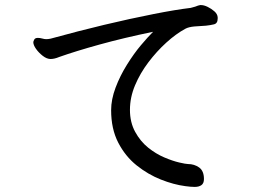

<svg xmlns="http://www.w3.org/2000/svg" viewBox="-20 -715 1040 755"><path d="M836 -642Q836 -622 820 -619Q808 -616 790 -614Q767 -612 745 -611Q722 -609 709 -602Q672 -582 634 -547.5Q596 -513 563.5 -470Q531 -427 511 -379.5Q491 -332 491 -283Q491 -234 511.5 -196.5Q532 -159 562.5 -134.5Q593 -110 626 -96Q659 -82 685 -76Q711 -70 719 -70Q744 -70 763 -56.5Q782 -43 782 -11Q782 6 772 13Q762 20 746 20Q730 20 709 17Q663 11 612.5 -9Q562 -29 517.5 -64.5Q473 -100 445 -154Q417 -208 417 -282Q417 -324 434.5 -370.5Q452 -417 479.5 -461Q507 -505 534 -537Q561 -569 582 -590Q466 -566 372 -540Q278 -514 213 -491Q194 -483 179 -483Q164 -483 148 -495.5Q132 -508 121.5 -523Q111 -538 111 -549Q111 -552 114 -558Q117 -566 129 -566Q137 -566 146 -563.5Q155 -561 162 -561Q169 -561 179 -563Q397 -623 585 -660Q671 -677 730 -684Q739 -686 748 -689Q760 -694 767 -695H771Q782 -695 796.5 -688Q811 -681 823 -670.5Q835 -660 836 -647Z"/></svg>

Font: Moon Stars Kai
Style: Bold
Weight: 700
Designer: GuiWonder
Version: Version 1.101